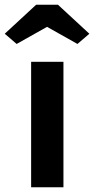

<svg xmlns="http://www.w3.org/2000/svg" viewBox="-64 -788 396 808"><path d="M67 0V-528H203V0ZM6 -603 -44 -646 88 -768H180L312 -646L262 -603L134 -675Z"/></svg>

Font: Lexend SemiBold
Style: Regular
Weight: 600
Designer: Bonnie Shaver-Troup, Thomas Jockin
Foundry: Lexend
Version: Version 1.005; ttfautohint (v1.8.3)